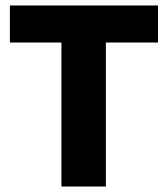

<svg xmlns="http://www.w3.org/2000/svg" viewBox="-20 -680 612 700"><path d="M204 0V-660H366V0ZM16 -525V-660H556V-525Z"/></svg>

Font: Bricolage Grotesque 24pt ExtraBold
Style: Regular
Weight: 800
Designer: Mathieu Triay
Foundry: Atelier Triay
Version: Version 1.001;gftools[0.9.33.dev8+g029e19f]